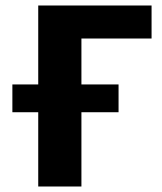

<svg xmlns="http://www.w3.org/2000/svg" viewBox="-20 -678 589 698"><path d="M119 0V-658H276V0ZM195 -538V-658H531V-538ZM25 -270V-371H411V-270Z"/></svg>

Font: Ysabeau Office ExtraBold
Style: Regular
Weight: 800
Designer: Christian Thalmann (Catharsis Fonts)
Version: Version 2.001;gftools[0.9.30]; featfreeze: tnum,lnum,ss02